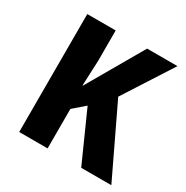

<svg xmlns="http://www.w3.org/2000/svg" viewBox="-131 -656 745 767"><g transform="rotate(30 241.5 -272.0)"><path d="M57 0H188V-182L241 -228L343 0H482L329 -320L473 -544H333L185 -288H183C185 -327 186 -365 188 -404V-544H57Z"/></g></svg>

Font: Kathrein 77 Bold Condensed
Style: Regular
Weight: 700
Width: 3
Designer: Lazydogs Typefoundry, based on Open Sans by Ascender Corporation
Foundry: Lazydogs Typefoundry
Version: Version 1.003;PS 001.003;hotconv 1.0.88;makeotf.lib2.5.64775